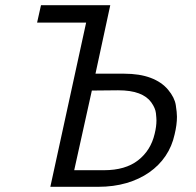

<svg xmlns="http://www.w3.org/2000/svg" viewBox="-20 -720 757 740"><path d="M174 0 312 -633H123L138 -700H405L348 -436H458Q518 -436 560.5 -420Q603 -404 628 -374Q653 -344 657.5 -315Q662 -286 662 -270Q662 -239 653 -202Q643 -156 618 -119Q593 -82 555 -55.5Q517 -29 467.5 -14.5Q418 0 358 0ZM266 -64H381Q463 -64 512 -102Q561 -140 576 -204Q583 -232 583 -256Q583 -264 581 -283.5Q579 -303 563 -325.5Q547 -348 515.5 -360Q484 -372 435 -372L334 -371Z"/></svg>

Font: Isabella Sans
Style: Italic
Weight: 400
Italic angle: -12°
Designer: Christian Thalmann (Catharsis Fonts), Cristiano Sobral
Foundry: The Isabella Sans Project Authors
Version: Version 2.026; ttfautohint (v1.8.4.7-5d5b-dirty)